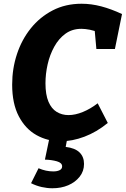

<svg xmlns="http://www.w3.org/2000/svg" viewBox="-20 -741 672 1026"><path d="M260 265Q232 265 203 258.5Q174 252 146 238L186 158Q225 175 265 175Q285 175 298.5 168.5Q312 162 312 148Q312 129 284 121Q256 113 220 112L263 -94H357L331 44Q381 50 405 73.5Q429 97 429 135Q429 174 405.5 203.5Q382 233 344.5 249Q307 265 260 265ZM45 -289Q45 -374 70.5 -451.5Q96 -529 144.5 -589.5Q193 -650 261.5 -685.5Q330 -721 416 -721Q468 -721 521 -707Q574 -693 632 -666L594 -479H495L485 -590L514 -565Q486 -577 460.5 -582Q435 -587 415 -587Q366 -587 330 -561Q294 -535 270 -491.5Q246 -448 234.5 -397Q223 -346 223 -296Q223 -235 239 -197.5Q255 -160 283 -143Q311 -126 346 -126Q382 -126 422.5 -142.5Q463 -159 502 -189L556 -84Q496 -35 431 -10.5Q366 14 305 14Q234 14 175 -19Q116 -52 80.5 -119.5Q45 -187 45 -289Z"/></svg>

Font: Bitter Thin ExtraBold
Style: Italic
Weight: 800
Italic angle: -9°
Version: Version 2.002